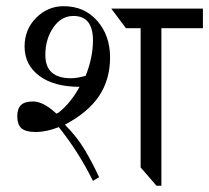

<svg xmlns="http://www.w3.org/2000/svg" viewBox="-20 -594 669 614"><path d="M187.5 -195.3Q226.6 -156.2 252 -113.3Q277.3 -70.3 296.9 -27.3L277.3 -15.6Q253.9 -62.5 226.6 -105.5Q199.2 -148.4 168 -187.5Q128.9 -171.9 93.8 -171.9Q62.5 -171.9 48.8 -183.6Q35.2 -195.3 35.2 -222.7Q35.2 -246.1 46.9 -257.8Q58.6 -269.5 85.9 -269.5Q117.2 -269.5 156.2 -234.4L160.2 -230.5L168 -234.4Q207 -265.6 234.4 -316.4Q152.3 -316.4 105.5 -351.6Q58.6 -386.7 58.6 -445.3Q58.6 -500 95.7 -537.1Q132.8 -574.2 183.6 -574.2Q250 -574.2 291 -527.3Q332 -480.5 332 -410.2Q332 -339.8 296.9 -287.1Q261.7 -234.4 187.5 -195.3ZM277.3 -464.8Q277.3 -543 214.8 -543Q175.8 -543 150.4 -505.9Q125 -468.8 125 -418Q125 -343.8 207 -343.8Q226.6 -343.8 253.9 -351.6Q277.3 -410.2 277.3 -464.8ZM628.9 -503.9H496.1V0H480.5L429.7 -58.6V-503.9H382.8L335.9 -566.4H628.9Z"/></svg>

Font: 和音 by 宁静之雨，公众号njzyshare
Style: Regular
Weight: 400
Designer: Steve Matteson
Foundry: Ascender Corporation
Version: Version 6.00;June 8, 2018;FontCreator 11.0.0.2388 32-bit